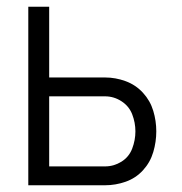

<svg xmlns="http://www.w3.org/2000/svg" viewBox="-20 -550 540 570"><path d="M64 0V-530H126V-320H292Q323 -320 353 -309Q383 -298 404.5 -274.5Q426 -251 435 -221Q444 -191 444 -160Q444 -129 435 -98.5Q426 -68 404.5 -44.5Q383 -21 353 -10.5Q323 0 292 0ZM126 -56H292Q318 -56 340.5 -70Q363 -84 372.5 -109Q382 -134 382 -160Q382 -186 372.5 -210.5Q363 -235 340.5 -249.5Q318 -264 292 -264H126Z"/></svg>

Font: Iosevka SS01 Light
Style: Regular
Weight: 300
Monospace: yes
Designer: Belleve Invis
Foundry: Belleve Invis
Version: 2.3.3; ttfautohint (v1.8.3)